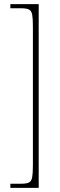

<svg xmlns="http://www.w3.org/2000/svg" viewBox="-20 -780 291 928"><path d="M30 128V108H83Q108 108 120 102Q132 96 135.5 77Q139 58 139 20V-652Q139 -691 135.5 -709.5Q132 -728 120 -734Q108 -740 83 -740H30V-760H167V128Z"/></svg>

Font: Noto Serif Armenian Condensed Thin
Style: Regular
Weight: 100
Width: 3
Designer: Monotype Design Team
Foundry: Monotype Imaging Inc.
Version: Version 2.008; ttfautohint (v1.8.4.7-5d5b)